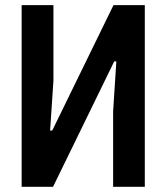

<svg xmlns="http://www.w3.org/2000/svg" viewBox="-20 -718 640 738"><path d="M63.2 0H183.9L419 -481.9H427.2L414.8 -289.8V0H536.6V-698.2H416.2L180.8 -216.3H172.6L185.4 -408V-698.2H63.2Z"/></svg>

Font: Margiela Mono SemiBold
Style: Regular
Weight: 600
Designer: Mike Abbink, Paul van der Laan, Pieter van Rosmalen
Foundry: Bold Monday
Version: Version 2.003 2021